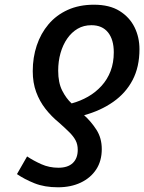

<svg xmlns="http://www.w3.org/2000/svg" viewBox="-20 -786 612 815"><path d="M379 -766Q445 -766 487.5 -739.5Q530 -713 551 -670.5Q572 -628 572 -577Q572 -502 543 -446.5Q514 -391 460.5 -353.5Q407 -316 337 -297Q367 -270 389.5 -235Q412 -200 412 -153Q412 -103 388.5 -67Q365 -31 323 -11Q281 9 226 9Q169 9 126.5 -8Q84 -25 52 -47L95 -122Q122 -104 155.5 -89Q189 -74 228 -74Q268 -74 289 -94Q310 -114 310 -150Q310 -173 301 -190Q292 -207 274.5 -224.5Q257 -242 231 -265Q198 -292 173 -324Q148 -356 133.5 -395.5Q119 -435 119 -484Q119 -542 136 -593Q153 -644 186 -683Q219 -722 267.5 -744Q316 -766 379 -766ZM368 -679Q335 -679 309.5 -664Q284 -649 265.5 -622.5Q247 -596 237 -561Q227 -526 227 -486Q227 -435 244 -401.5Q261 -368 284 -347Q321 -357 353.5 -375.5Q386 -394 411 -421.5Q436 -449 449.5 -484.5Q463 -520 463 -564Q463 -618 438.5 -648.5Q414 -679 368 -679Z"/></svg>

Font: Noto Sans Display Medium
Style: Italic
Weight: 500
Italic angle: -12°
Designer: Monotype Design Team
Foundry: Monotype Imaging Inc.
Version: Version 2.003